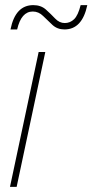

<svg xmlns="http://www.w3.org/2000/svg" viewBox="-20 -730 361 750"><path d="M19 0 131 -527H157L45 0ZM21 -615H47Q63 -685 108 -685Q131 -685 148.5 -667.5Q166 -650 185 -632.5Q204 -615 232 -615Q301 -615 321 -710H295Q285 -670 269.5 -655Q254 -640 233 -640Q212 -640 195.5 -657.5Q179 -675 159.5 -692.5Q140 -710 110 -710Q40 -710 21 -615Z"/></svg>

Font: Noto Sans UI SemiCondensed Thin
Style: Italic
Weight: 250
Width: 4
Italic angle: -12°
Designer: Monotype Design Team
Foundry: Monotype Imaging Inc.
Version: Version 1.901